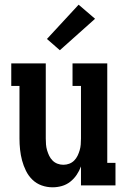

<svg xmlns="http://www.w3.org/2000/svg" viewBox="-20 -790 540 818"><path d="M204 8Q180 8 157.5 0Q135 -8 118 -24.5Q101 -41 90.5 -62.5Q80 -84 74 -106.5Q68 -129 65.5 -152.5Q63 -176 63 -200V-424H28V-520H175V-200Q175 -187 176 -174.5Q177 -162 180.5 -150Q184 -138 189.5 -126.5Q195 -115 204 -106Q213 -97 225 -92.5Q237 -88 250 -88Q263 -88 275 -92.5Q287 -97 296 -106Q305 -115 310.5 -126.5Q316 -138 319.5 -150Q323 -162 324 -174.5Q325 -187 325 -200V-424H289V-520H437V-96H472V0H325V-81Q318 -62 306.5 -45Q295 -28 279 -15.5Q263 -3 243.5 2.5Q224 8 204 8ZM235 -576 180 -624 315 -770 385 -710Z"/></svg>

Font: Iosevka Gothic
Style: Bold
Weight: 700
Monospace: yes
Designer: Belleve Invis
Foundry: Belleve Invis
Version: Version 15.5.1; ttfautohint (v1.8.4)